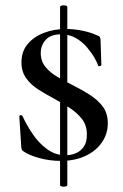

<svg xmlns="http://www.w3.org/2000/svg" viewBox="-20 -588 458 716"><path d="M204 102V-561Q204 -566 211 -567.5Q218 -569 224.5 -567.5Q231 -566 231 -561V102Q231 106 224.5 107.5Q218 109 211 107.5Q204 106 204 102ZM132 -390Q132 -360 149.5 -338.5Q167 -317 194.5 -301Q222 -285 252 -270Q284 -254 314 -235Q344 -216 363 -191Q382 -166 382 -128Q382 -89 360 -57Q338 -25 298.5 -6.5Q259 12 207 12Q164 12 125 1Q86 -10 67 -24Q63 -26 61 -31Q59 -36 59 -45L52 -153Q52 -158 57 -158.5Q62 -159 64 -155Q79 -122 102 -88Q125 -54 156 -31.5Q187 -9 224 -9Q244 -9 262.5 -16.5Q281 -24 292.5 -41Q304 -58 304 -86Q304 -121 285.5 -144.5Q267 -168 238.5 -186.5Q210 -205 180 -221Q150 -237 122.5 -254.5Q95 -272 77.5 -296.5Q60 -321 60 -355Q60 -396 83 -423.5Q106 -451 144 -465.5Q182 -480 226 -480Q256 -480 287.5 -473.5Q319 -467 340 -457Q350 -454 352.5 -449.5Q355 -445 355 -438L358 -346Q358 -343 352.5 -341.5Q347 -340 346 -343Q343 -354 332 -373Q321 -392 304 -412Q287 -432 263 -446Q239 -460 208 -460Q169 -460 150.5 -439.5Q132 -419 132 -390Z"/></svg>

Font: Cormorant Light SemiBold
Style: Regular
Weight: 600
Version: Version 4.000